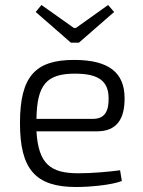

<svg xmlns="http://www.w3.org/2000/svg" viewBox="-20 -737 574 769"><path d="M264 -566H296L437 -689L413 -717L284 -625H276L146 -717L123 -689ZM368 -211C447 -211 480 -259 479 -346C478 -446 416 -497 277 -497C123 -497 60 -433 60 -244C60 -58 123 12 285 12C340 12 427 4 468 -12L461 -55C415 -49 351 -43 294 -43C183 -43 134 -79 126 -211ZM126 -261C128 -398 167 -442 280 -442C374 -442 414 -413 415 -345C416 -297 403 -261 353 -261Z"/></svg>

Font: SnT
Style: Regular
Weight: 300
Designer: Natanael Gama
Version: Version 1.001;PS 001.001;hotconv 1.0.70;makeotf.lib2.5.58329